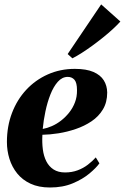

<svg xmlns="http://www.w3.org/2000/svg" viewBox="-20 -842 568 874"><path d="M432.5 -98.5Q418.5 -78.5 387.5 -52.5Q356.5 -26.5 311.2 -7.5Q266 11.5 207.5 11.5Q156 11.5 119 -5.8Q82 -23 58.2 -52.5Q34.5 -82 23 -119Q11.5 -156 11.5 -195.5Q11.5 -267 34.5 -327.5Q57.5 -388 99.2 -433Q141 -478 197.5 -503.2Q254 -528.5 320.5 -528.5Q373 -528.5 405.2 -514.5Q437.5 -500.5 452.5 -476.2Q467.5 -452 468 -421Q468 -376.5 448.5 -344Q429 -311.5 396.5 -289.8Q364 -268 325 -254.8Q286 -241.5 246.2 -235.2Q206.5 -229 173 -228.5Q171 -193 175 -162Q179 -131 191 -107.5Q203 -84 224 -70.5Q245 -57 276 -57Q307.5 -57 333.5 -66.8Q359.5 -76.5 380.2 -92.5Q401 -108.5 416 -125.5ZM288.5 -492Q263 -492 243.2 -469.8Q223.5 -447.5 209.5 -412Q195.5 -376.5 186.8 -335Q178 -293.5 174.5 -255Q194.5 -258.5 216.2 -268Q238 -277.5 258.2 -293.2Q278.5 -309 295 -329.8Q311.5 -350.5 321.2 -376Q331 -401.5 330.5 -431.5Q330.5 -465.5 319 -478.8Q307.5 -492 288.5 -492ZM288 -596 440.5 -822 528 -744Q514 -728.5 493.8 -709.8Q473.5 -691 449.5 -671.8Q425.5 -652.5 400.5 -634.2Q375.5 -616 352 -601Q328.5 -586 309.5 -576.5Z"/></svg>

Font: Merriweather 120pt ExtraBold
Style: Italic
Weight: 800
Italic angle: -7.8°
Version: Version 2.101